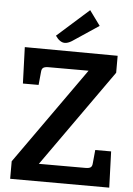

<svg xmlns="http://www.w3.org/2000/svg" viewBox="-62 -1001 726 1048"><g transform="rotate(5 301.0 -477.0)"><path d="M577 1 34 0V-96L409 -625H189Q170 -625 161 -619Q152 -613 151 -596L144 -524H58L51 -723L560 -720V-627L183 -95H438Q458 -95 466.5 -101Q475 -107 476 -124L483 -197H570ZM215 -800 389 -955 448 -874 304 -778Q283 -765 266 -765Q239 -765 215 -800Z"/></g></svg>

Font: Enriqueta SemiBold
Style: Regular
Weight: 600
Designer: Viviana Monsalve, Gustavo Ibarra
Foundry: 72Puntos
Version: Version 2.000